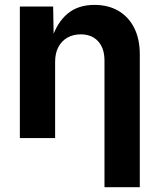

<svg xmlns="http://www.w3.org/2000/svg" viewBox="-20 -573 663 797"><path d="M208.8 -316.1V0H62.4V-545.9H200.6L203 -409.6H194.2Q215.7 -477.9 259.4 -515.3Q303.2 -552.7 372.3 -552.7Q429.1 -552.7 471.4 -528.1Q513.7 -503.4 537 -457.3Q560.3 -411.3 560.3 -347.2V204.1H413.7V-321.7Q413.7 -372.5 387.4 -401.5Q361.2 -430.4 314.9 -430.4Q284 -430.4 260 -416.9Q236 -403.3 222.4 -377.9Q208.8 -352.4 208.8 -316.1Z"/></svg>

Font: Adwaita Sans
Style: Regular
Weight: 400
Designer: Rasmus Andersson
Foundry: rsms
Version: Version 4.001;git-9221beed3